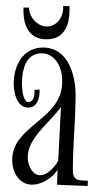

<svg xmlns="http://www.w3.org/2000/svg" viewBox="-20 -678 308 630"><path d="M167 -72C200 -70 234 -69 268 -68V-85C238 -86 219 -84 219 -120C219 -203 228 -285 228 -367C228 -431 204 -522 121 -522C55 -522 25 -462 25 -404C25 -374 35 -325 73 -325C101 -325 111 -354 110 -384L93 -383C94 -369 92 -343 73 -343C56 -343 52 -385 52 -403C52 -448 64 -503 116 -503C165 -503 186 -450 184 -409C184 -285 20 -267 20 -153C20 -113 42 -72 86 -72C115 -72 153 -94 169 -121ZM113 -103C84 -103 71 -138 71 -162C71 -226 143 -275 180 -327L171 -151C157 -124 131 -103 113 -103ZM187 -658C190 -624 167 -591 134 -591C103 -591 76 -621 75 -653H57C57 -650 57 -646 57 -643C57 -589 79 -549 133 -549C188 -549 208 -591 208 -645C208 -649 208 -654 208 -658Z"/></svg>

Font: Bigelow Rules
Style: Regular
Weight: 400
Designer: Astigmatic (AOETI)
Foundry: Astigmatic (AOETI)
Version: Version 1.000